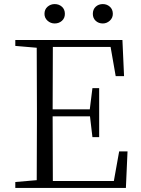

<svg xmlns="http://www.w3.org/2000/svg" viewBox="-20 -921 689 941"><path d="M198 -853Q198 -875 213 -888Q228 -901 248 -901Q269 -901 283.5 -888Q298 -875 298 -853Q298 -832 283.5 -819Q269 -806 248 -806Q228 -806 213 -819.5Q198 -833 198 -853ZM435 -853Q435 -875 449 -888Q463 -901 484 -901Q504 -901 518.5 -888Q533 -875 533 -853Q533 -833 518 -819.5Q503 -806 484 -806Q463 -806 449 -819Q435 -832 435 -853ZM238 -385H420L433 -489H466V-249H433L421 -351H238L239 -34H538L564 -179H605L597 0H55V-29L160 -38L161 -335V-390L160 -687L55 -696V-725H580L588 -548H547L522 -691H239Z"/></svg>

Font: GL-CurulMinamoto Light
Style: Regular
Weight: 300
Designer: Eunice (kana); Ryoko NISHIZUKA 西塚涼子 (ideographs); Frank Grießhammer (Latin, Greek & Cyrillic); Wenlong ZHANG
Foundry: Gutenberg Labo; Adobe
Version: Version 1.002